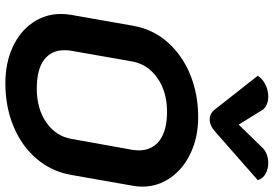

<svg xmlns="http://www.w3.org/2000/svg" viewBox="-172 -838 1019 715"><g transform="rotate(90 337.5 -480.5)"><path d="M32 -198Q32 -216 35 -234L76 -467Q89 -541 138 -596Q187 -651 259.5 -680Q332 -709 416 -709Q490 -709 549 -681.5Q608 -654 641.5 -606.5Q675 -559 675 -501Q675 -484 672 -467L631 -234Q618 -162 571 -107Q524 -52 451 -21.5Q378 9 290 9Q215 9 156 -18Q97 -45 64.5 -92.5Q32 -140 32 -198ZM497 -236 538 -464Q540 -480 540 -488Q540 -537 503.5 -565Q467 -593 396 -593Q322 -593 271 -557.5Q220 -522 209 -464L169 -236Q167 -227 167 -210Q167 -162 203 -135Q239 -108 310 -108Q385 -108 436 -143.5Q487 -179 497 -236ZM531 -949Q540 -959 555.5 -964.5Q571 -970 587 -970Q609 -970 627 -960Q645 -950 651 -931L470 -772Q448 -752 425 -752Q402 -752 387 -772L262 -931Q275 -950 296 -960Q317 -970 340 -970Q356 -970 369 -964.5Q382 -959 389 -949L444 -860Z"/></g></svg>

Font: K2D
Style: Bold Italic
Weight: 700
Italic angle: -10°
Designer: Katatrad Aksorn Co.,Ltd.
Foundry: Cadson Demak Co.,Ltd.
Version: Version 1.000; ttfautohint (v1.6)